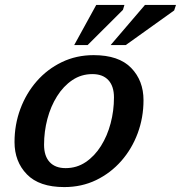

<svg xmlns="http://www.w3.org/2000/svg" viewBox="-20 -749 735 780"><path d="M360.5 -525Q462.5 -525 512.8 -473.2Q563 -421.5 563 -342Q563 -271.5 539.5 -208Q516 -144.5 472.8 -95.2Q429.5 -46 370.8 -17.5Q312 11 241 11Q139.5 11 89.2 -40.8Q39 -92.5 39 -172Q39 -242.5 62.5 -306Q86 -369.5 129 -418.8Q172 -468 231 -496.5Q290 -525 360.5 -525ZM246.5 -66Q292 -66 328.2 -90.5Q364.5 -115 390.2 -156Q416 -197 429.5 -248.2Q443 -299.5 443 -353Q443 -399 420.2 -423.5Q397.5 -448 355.5 -448Q310 -448 273.8 -423.5Q237.5 -399 211.8 -358Q186 -317 172.5 -265.8Q159 -214.5 159 -161Q159 -115 181.8 -90.5Q204.5 -66 246.5 -66ZM429.5 -566 569 -729H695L687.5 -706.5L491 -566ZM281.5 -566 371 -729H485.5L479.5 -709L336 -566Z"/></svg>

Font: Newsreader Caption Medium
Style: Italic
Weight: 500
Italic angle: -17°
Designer: Hugues Gentile
Foundry: Production Type
Version: Version 1.001